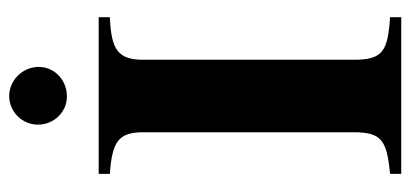

<svg xmlns="http://www.w3.org/2000/svg" viewBox="-264 -652 916 429"><g transform="rotate(-90 194.5 -438.0)"><path d="M370 0V-25C294 -30 275 -41 275 -106V-576C275 -632 296 -648 370 -651V-676H20V-651C92 -646 113 -632 113 -576V-106C113 -44 95 -32 20 -25V0ZM259 -810C259 -846 229 -876 194 -876C159 -876 130 -847 130 -812C130 -776 158 -747 193 -747C230 -747 259 -775 259 -810Z"/></g></svg>

Font: XITS
Style: Bold
Weight: 700
Designer: MicroPress Inc., with final additions and corrections provided by Coen Hoffman, Elsevier (retired)
Version: Version 1.302